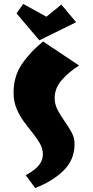

<svg xmlns="http://www.w3.org/2000/svg" viewBox="-20 -911 471 976"><path d="M159 45 111 -20Q162 -49 180 -74Q198 -99 198 -126Q198 -155 183 -181.5Q168 -208 146 -235Q124 -262 101.5 -292.5Q79 -323 64 -359.5Q49 -396 49 -440Q49 -523 91.5 -585.5Q134 -648 199 -700L382 -578Q328 -544 293 -503Q258 -462 258 -413Q258 -380 273.5 -351Q289 -322 308.5 -294.5Q328 -267 343.5 -239Q359 -211 359 -179Q359 -100 304.5 -45.5Q250 9 159 45ZM180 -706 64 -843 98 -891 216 -826 292 -888 367 -798Z"/></svg>

Font: Joti One
Style: Regular
Weight: 400
Designer: Eduardo Rodriguez Tunni
Foundry: Eduardo Rodriguez Tunni
Version: Version 1.002; ttfautohint (v1.8.4.7-5d5b);gftools[0.9.24]